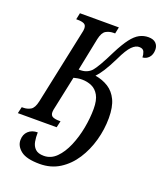

<svg xmlns="http://www.w3.org/2000/svg" viewBox="-189 -830 1010 1191"><g transform="rotate(20 315.5 -235.0)"><path d="M216 250Q129 250 91.5 220.5Q54 191 54 151Q54 114 77.5 92Q101 70 139 70Q138 101 143 129.5Q148 158 166.5 176Q185 194 223 194Q270 194 305.5 158.5Q341 123 365.5 65.5Q390 8 402.5 -58Q415 -124 415 -185Q415 -242 397 -274Q379 -306 349.5 -319Q320 -332 286 -332Q269 -332 256 -329.5Q243 -327 231 -324L187 -116Q184 -105 182.5 -95Q181 -85 181 -80Q181 -57 197 -50Q213 -43 238 -43H248L238 0H-18L-8 -43H2Q28 -43 50 -55.5Q72 -68 82 -114L185 -601Q190 -620 190 -634Q190 -657 174.5 -664Q159 -671 134 -671H123L132 -714H389L380 -671H370Q343 -671 320.5 -658.5Q298 -646 288 -600L244 -383Q275 -382 295 -390.5Q315 -399 328 -413Q342 -429 362.5 -464.5Q383 -500 411 -557Q443 -620 470 -655.5Q497 -691 524.5 -705.5Q552 -720 583 -720Q616 -720 632.5 -703.5Q649 -687 649 -661Q649 -628 631.5 -609Q614 -590 590 -589Q590 -608 583 -625Q576 -642 553 -643Q528 -645 502.5 -619.5Q477 -594 446 -528Q417 -469 395 -435Q373 -401 355 -383Q404 -375 442 -351Q480 -327 501.5 -282Q523 -237 523 -164Q523 -89 502.5 -15.5Q482 58 443 118Q404 178 347 214Q290 250 216 250Z"/></g></svg>

Font: Noto Serif ExtraCondensed Medium
Style: Italic
Weight: 500
Width: 2
Italic angle: -12°
Designer: Monotype Design Team
Foundry: Monotype Imaging Inc.
Version: Version 2.013; ttfautohint (v1.8.4.7-5d5b)